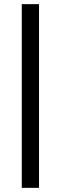

<svg xmlns="http://www.w3.org/2000/svg" viewBox="-20 -725 293 925"><path d="M85 180V-705H168V180Z"/></svg>

Font: Nunito Sans 10pt Condensed Medium
Style: Regular
Weight: 500
Width: 3
Designer: Vernon Adams
Foundry: Vernon Adams
Version: Version 3.101;gftools[0.9.27]